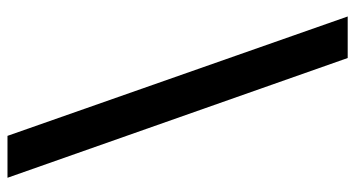

<svg xmlns="http://www.w3.org/2000/svg" viewBox="-238 -561 949 513"><g transform="rotate(-90 236.5 -304.5)"><path d="M130 -759 449 150H338L18 -759Z"/></g></svg>

Font: Roboto Serif 20pt
Style: Bold Italic
Weight: 700
Italic angle: -10°
Version: Version 1.007